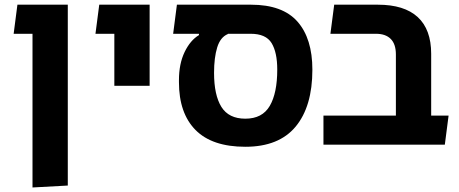

<svg xmlns="http://www.w3.org/2000/svg" viewBox="-20 -623 1976 827"><path d="M120 184.5V-602.8H272V176.2ZM38.8 -477.5 55 -602.8H220.2V-477.5Z M472.5 -253.5V-602.8H624.5V-253.5ZM391.2 -477.5 407.5 -602.8H557.8V-477.5Z M1036.8 9.2Q893.8 9.2 822.2 -63.1Q750.8 -135.5 750.8 -268.8V-278Q750.8 -348 775.2 -398.9Q799.8 -449.8 837 -471.8V-485.5L965.5 -488.8L961.2 -476.2Q929.2 -463 915.6 -419Q902 -375 902 -309.2Q902 -213.5 933.6 -162.6Q965.2 -111.8 1036.8 -111.8Q1109.8 -111.8 1142 -166.9Q1174.2 -222 1174.2 -323.5Q1174.2 -397.5 1149.8 -437.5Q1125.2 -477.5 1060 -477.5H725.8L742 -602.8H1061Q1197.2 -602.8 1261.4 -529.8Q1325.5 -456.8 1325.5 -322.8Q1325.5 -164.5 1253.4 -77.6Q1181.2 9.2 1036.8 9.2Z M1685.2 0V-388.2Q1685.2 -433 1663.1 -455.2Q1641 -477.5 1599.5 -477.5H1403.2L1419.5 -602.8H1607.5Q1721.2 -602.8 1779.2 -549.5Q1837.2 -496.2 1837.2 -391.2V-114.5Q1829.8 -85.2 1810.4 -56Q1791 -26.8 1771 0ZM1373.2 0V-125.2H1912.2L1896 0Z"/></svg>

Font: Noto Sans Hebrew Light
Style: Regular
Weight: 100
Version: Version 3.000